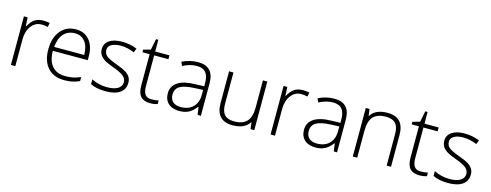

<svg xmlns="http://www.w3.org/2000/svg" viewBox="-24 -1242 4811 1883"><g transform="rotate(15 2381.5 -301.0)"><path d="M276.9 -502.4Q308.1 -502.4 343.8 -496.1L335 -453.1Q304.2 -460.9 271 -460.9Q208 -460.9 167.7 -407.2Q127.4 -353.5 127.4 -272V0H82.5V-493.2H120.6L125 -403.8H128.4Q158.7 -458.5 193.1 -480.5Q227.5 -502.4 276.9 -502.4Z M624.5 9.3Q517.1 9.3 457 -57.1Q397 -123.5 397 -242.7Q397 -360.4 454.8 -431.4Q512.7 -502.4 611.3 -502.4Q698.2 -502.4 748.5 -441.7Q798.8 -380.9 798.8 -276.9V-240.2H443.8Q444.8 -138.7 491.2 -85.2Q537.6 -31.7 624.5 -31.7Q666.5 -31.7 698.5 -37.6Q730.5 -43.5 779.3 -63V-22.5Q737.8 -3.9 702.4 2.7Q667 9.3 624.5 9.3ZM611.3 -462.4Q540 -462.4 497.1 -415.5Q454.1 -368.7 446.8 -280.3H751.5Q751.5 -365.7 714.1 -414.1Q676.8 -462.4 611.3 -462.4Z M1240.7 -128.4Q1240.7 -62 1190.4 -26.4Q1140.1 9.3 1047.4 9.3Q948.7 9.3 890.6 -21.5V-69.8Q964.8 -32.7 1047.4 -32.7Q1120.6 -32.7 1158.4 -56.9Q1196.3 -81.1 1196.3 -121.6Q1196.3 -158.7 1166 -184.1Q1135.7 -209.5 1066.9 -233.9Q993.2 -260.7 963.1 -280Q933.1 -299.3 918 -323.5Q902.8 -347.7 902.8 -382.8Q902.8 -438 949.2 -470.2Q995.6 -502.4 1079.1 -502.4Q1159.2 -502.4 1231 -472.7L1213.9 -431.6Q1141.6 -461.4 1079.1 -461.4Q1019 -461.4 983.6 -441.7Q948.2 -421.9 948.2 -386.2Q948.2 -347.7 975.6 -324.7Q1002.9 -301.8 1083 -272.9Q1149.4 -249 1179.9 -229.7Q1210.4 -210.4 1225.6 -186Q1240.7 -161.6 1240.7 -128.4Z M1498 -30.8Q1540.5 -30.8 1572.3 -38.1V-2Q1539.6 9.3 1497.1 9.3Q1431.6 9.3 1400.6 -25.6Q1369.6 -60.5 1369.6 -135.7V-454.1H1296.4V-480.5L1369.6 -500.5L1392.1 -612.3H1415.5V-493.2H1560.1V-454.1H1415.5V-142.1Q1415.5 -85.4 1435.3 -58.1Q1455.1 -30.8 1498 -30.8Z M1978 0 1966.8 -78.1H1962.9Q1925.8 -30.3 1886.7 -10.5Q1847.7 9.3 1793.9 9.3Q1721.2 9.3 1680.9 -28.1Q1640.6 -65.4 1640.6 -130.9Q1640.6 -203.1 1700.7 -243.2Q1760.7 -283.2 1874.5 -285.2L1968.3 -288.1V-320.8Q1968.3 -391.1 1939.7 -426.8Q1911.1 -462.4 1847.7 -462.4Q1779.3 -462.4 1706.1 -424.3L1689 -463.4Q1770.5 -501.5 1849.6 -501.5Q1930.7 -501.5 1970.9 -459.2Q2011.2 -417 2011.2 -327.6V0ZM1796.4 -31.7Q1875.5 -31.7 1921.1 -76.9Q1966.8 -122.1 1966.8 -202.1V-251L1880.4 -247.1Q1776.9 -242.2 1732.7 -214.8Q1688.5 -187.5 1688.5 -129.4Q1688.5 -83 1716.8 -57.4Q1745.1 -31.7 1796.4 -31.7Z M2210 -493.2V-173.8Q2210 -99.1 2241.2 -65.4Q2272.5 -31.7 2338.4 -31.7Q2426.3 -31.7 2467.8 -76.2Q2509.3 -120.6 2509.3 -220.7V-493.2H2553.7V0H2515.6L2507.3 -67.9H2504.9Q2456.5 9.3 2333.5 9.3Q2165.5 9.3 2165.5 -170.9V-493.2Z M2913.1 -502.4Q2944.3 -502.4 2980 -496.1L2971.2 -453.1Q2940.4 -460.9 2907.2 -460.9Q2844.2 -460.9 2804 -407.2Q2763.7 -353.5 2763.7 -272V0H2718.8V-493.2H2756.8L2761.2 -403.8H2764.6Q2794.9 -458.5 2829.3 -480.5Q2863.8 -502.4 2913.1 -502.4Z M3360.8 0 3349.6 -78.1H3345.7Q3308.6 -30.3 3269.5 -10.5Q3230.5 9.3 3176.8 9.3Q3104 9.3 3063.7 -28.1Q3023.4 -65.4 3023.4 -130.9Q3023.4 -203.1 3083.5 -243.2Q3143.6 -283.2 3257.3 -285.2L3351.1 -288.1V-320.8Q3351.1 -391.1 3322.5 -426.8Q3293.9 -462.4 3230.5 -462.4Q3162.1 -462.4 3088.9 -424.3L3071.8 -463.4Q3153.3 -501.5 3232.4 -501.5Q3313.5 -501.5 3353.8 -459.2Q3394 -417 3394 -327.6V0ZM3179.2 -31.7Q3258.3 -31.7 3304 -76.9Q3349.6 -122.1 3349.6 -202.1V-251L3263.2 -247.1Q3159.7 -242.2 3115.5 -214.8Q3071.3 -187.5 3071.3 -129.4Q3071.3 -83 3099.6 -57.4Q3127.9 -31.7 3179.2 -31.7Z M3897.5 0V-319.8Q3897.5 -394 3866.2 -427.7Q3835 -461.4 3769 -461.4Q3680.7 -461.4 3639.6 -416.7Q3598.6 -372.1 3598.6 -272V0H3553.7V-493.2H3591.8L3600.6 -425.3H3603Q3651.4 -502.4 3773.9 -502.4Q3941.9 -502.4 3941.9 -322.3V0Z M4231.9 -30.8Q4274.4 -30.8 4306.2 -38.1V-2Q4273.4 9.3 4231 9.3Q4165.5 9.3 4134.5 -25.6Q4103.5 -60.5 4103.5 -135.7V-454.1H4030.3V-480.5L4103.5 -500.5L4126 -612.3H4149.4V-493.2H4293.9V-454.1H4149.4V-142.1Q4149.4 -85.4 4169.2 -58.1Q4189 -30.8 4231.9 -30.8Z M4718.3 -128.4Q4718.3 -62 4668 -26.4Q4617.7 9.3 4524.9 9.3Q4426.3 9.3 4368.2 -21.5V-69.8Q4442.4 -32.7 4524.9 -32.7Q4598.1 -32.7 4636 -56.9Q4673.8 -81.1 4673.8 -121.6Q4673.8 -158.7 4643.6 -184.1Q4613.3 -209.5 4544.4 -233.9Q4470.7 -260.7 4440.7 -280Q4410.6 -299.3 4395.5 -323.5Q4380.4 -347.7 4380.4 -382.8Q4380.4 -438 4426.8 -470.2Q4473.1 -502.4 4556.6 -502.4Q4636.7 -502.4 4708.5 -472.7L4691.4 -431.6Q4619.1 -461.4 4556.6 -461.4Q4496.6 -461.4 4461.2 -441.7Q4425.8 -421.9 4425.8 -386.2Q4425.8 -347.7 4453.1 -324.7Q4480.5 -301.8 4560.5 -272.9Q4627 -249 4657.5 -229.7Q4688 -210.4 4703.1 -186Q4718.3 -161.6 4718.3 -128.4Z"/></g></svg>

Font: Bpm'online Open Sans Light
Style: Regular
Weight: 300
Foundry: Ascender Corporation
Version: Version 1.10